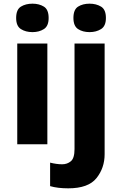

<svg xmlns="http://www.w3.org/2000/svg" viewBox="-20 -786 664 1046"><path d="M157 -766Q120 -766 94 -750Q68 -734 68 -688Q68 -644 94 -627.5Q120 -611 157 -611Q193 -611 219 -627.5Q245 -644 245 -688Q245 -734 219 -750Q193 -766 157 -766ZM238 -549H74V0H238ZM380 -688Q380 -644 405.5 -627.5Q431 -611 468 -611Q504 -611 530.5 -627.5Q557 -644 557 -688Q557 -734 530.5 -750Q504 -766 468 -766Q431 -766 405.5 -750Q380 -734 380 -688ZM352 240Q461 240 505.5 184.5Q550 129 550 54V-549H386V26Q386 76 366 92.5Q346 109 319 109Q288 109 253 100V228Q294 240 352 240Z"/></svg>

Font: Noto Sans UI Extra
Style: Regular
Weight: 800
Designer: Monotype Design Team
Foundry: Monotype Imaging Inc.
Version: Version 1.901